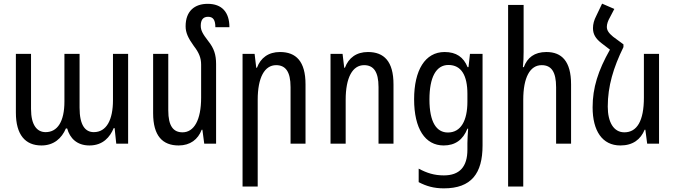

<svg xmlns="http://www.w3.org/2000/svg" viewBox="-20 -787 3702 1052"><path d="M207 10C275 10 318 -29 341 -83H348C363 -30 401 10 470 10C545 10 583 -37 603 -85H608L617 0H682V-492H599V-238C599 -131 564 -63 494 -63C448 -63 416 -99 416 -197V-492H333V-231C333 -121 295 -63 230 -63C183 -63 150 -101 150 -190V-492H67V-170C67 -48 119 10 207 10Z M1164 -436C1164 -487 1153 -522 1121 -562C1091 -601 1080 -620 1080 -646C1080 -677 1092 -695 1120 -695C1149 -695 1160 -676 1160 -638H1237C1237 -720 1196 -766 1118 -766C1047 -766 997 -727 997 -643C997 -608 1011 -578 1042 -535C1070 -499 1082 -470 1082 -433V-252C1082 -129 1043 -62 980 -62C930 -62 902 -96 902 -182V-492H819V-167C819 -42 871 10 959 10C1022 10 1065 -23 1085 -76H1089L1099 0H1164Z M1309 235H1392V-240C1392 -363 1430 -430 1493 -430C1544 -430 1572 -395 1572 -310V0H1654V-325C1654 -451 1602 -502 1514 -502C1451 -502 1408 -470 1388 -416H1384L1375 -492H1309Z M1791 0H1874V-240C1874 -363 1912 -430 1975 -430C2026 -430 2054 -395 2054 -310V0H2136V-325C2136 -451 2084 -502 1996 -502C1933 -502 1890 -470 1870 -416H1866L1857 -492H1791Z M2412 245C2563 245 2624 163 2624 10V-492H2555L2547 -419H2542C2520 -474 2480 -502 2416 -502C2309 -502 2249 -402 2249 -243C2249 -82 2309 10 2411 10C2474 10 2517 -21 2541 -82H2545C2543 -51 2541 -25 2541 -3V33C2541 127 2498 174 2412 174C2359 174 2319 161 2274 137V211C2316 233 2357 245 2412 245ZM2434 -61C2372 -61 2333 -117 2333 -242C2333 -363 2369 -431 2437 -431C2508 -431 2541 -373 2541 -273V-230C2541 -127 2506 -61 2434 -61Z M2849 -760H2764V235H2847V-240C2847 -363 2884 -430 2948 -430C3000 -430 3027 -395 3027 -309V0H3109V-325C3109 -451 3058 -502 2974 -502C2908 -502 2869 -471 2850 -419H2845C2848 -447 2849 -475 2849 -503Z M3396 -544 3339 -586C3315 -606 3305 -621 3305 -640C3305 -655 3311 -673 3322 -692L3346 -738L3279 -767L3247 -700C3235 -677 3229 -655 3229 -633C3229 -600 3243 -576 3275 -551L3322 -515C3257 -400 3227 -306 3227 -199C3227 -70 3280 10 3379 10C3448 10 3490 -23 3512 -76H3516L3526 0H3591V-492H3508V-252C3508 -124 3470 -62 3401 -62C3342 -62 3310 -118 3310 -203C3310 -315 3341 -417 3396 -529Z"/></svg>

Font: Noto Sans Armenian Condensed
Style: Regular
Weight: 400
Width: 3
Designer: Monotype Design Team
Foundry: Monotype Imaging Inc.
Version: Version 2.008